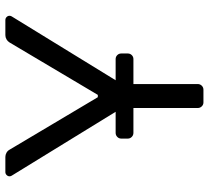

<svg xmlns="http://www.w3.org/2000/svg" viewBox="-51 -716 767 705"><g transform="rotate(-90 332.5 -363.5)"><path d="M288.4 -21V-257.1H197.1Q188.6 -257.1 182.4 -263.1Q176.1 -269.2 176.1 -277.7V-301.8Q176.1 -310.4 182.4 -316.4Q188.6 -322.4 197.1 -322.4H274.5L40.1 -703.8Q37.6 -707.4 37.6 -712Q37.6 -718 42.3 -722.7Q46.9 -727.3 53.3 -727.3H108.7Q116.8 -727.3 124.1 -723.2Q131.4 -719.1 135.3 -712L328.1 -387.8H336.6L529.1 -712Q533.4 -719.1 540.7 -723.2Q547.9 -727.3 556.1 -727.3H611.2Q617.9 -727.3 622.5 -722.7Q627.1 -718 627.1 -712Q627.1 -707.4 624.6 -703.8L390.3 -322.4H468Q476.6 -322.4 482.6 -316.4Q488.6 -310.4 488.6 -301.8V-277.7Q488.6 -269.2 482.6 -263.1Q476.6 -257.1 468 -257.1H376.4V-21Q376.4 -12.4 370.4 -6.2Q364.3 0 355.5 0H308.9Q300.4 0 294.4 -6.2Q288.4 -12.4 288.4 -21Z"/></g></svg>

Font: DeltaSans
Style: Regular
Weight: 400
Designer: Rasmus Andersson
Foundry: rsms
Version: Version 3.012